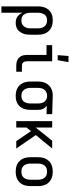

<svg xmlns="http://www.w3.org/2000/svg" viewBox="864 -1660 1011 2780"><g transform="rotate(90 1370.0 -270.5)"><path d="M73 215V-315Q73 -343 77.5 -370.5Q82 -398 93.5 -423.5Q105 -449 124 -470Q143 -491 167.5 -504.5Q192 -518 219.5 -523Q247 -528 275 -528Q303 -528 331 -523Q359 -518 384 -505Q409 -492 429 -471Q449 -450 461 -424.5Q473 -399 478 -371.5Q483 -344 483 -315V-205Q483 -179 480 -153Q477 -127 468 -103Q459 -79 444.5 -57.5Q430 -36 409 -20.5Q388 -5 362.5 1.5Q337 8 311 8Q288 8 265 2.5Q242 -3 222.5 -16.5Q203 -30 188.5 -49Q174 -68 165 -90V215ZM275 -74Q291 -74 307.5 -77.5Q324 -81 338 -90Q352 -99 362.5 -112Q373 -125 379.5 -140Q386 -155 388.5 -171.5Q391 -188 391 -205V-315Q391 -332 388.5 -348.5Q386 -365 379.5 -380Q373 -395 362.5 -408Q352 -421 338 -430Q324 -439 308 -442.5Q292 -446 275 -446Q259 -446 243 -442.5Q227 -439 213.5 -430Q200 -421 190.5 -407.5Q181 -394 175.5 -379Q170 -364 167.5 -347.5Q165 -331 165 -315V-205Q165 -189 167.5 -172.5Q170 -156 175.5 -141Q181 -126 190.5 -112.5Q200 -99 213.5 -90Q227 -81 243 -77.5Q259 -74 275 -74Z M931 0Q910 0 889 -3.5Q868 -7 849.5 -16Q831 -25 816 -40Q801 -55 792 -74Q783 -93 779.5 -113.5Q776 -134 776 -155V-438H634V-520H868V-155Q868 -141 871 -127.5Q874 -114 882.5 -103Q891 -92 904 -87Q917 -82 931 -82H1019V0ZM779 -600 791 -756H880L852 -600Z M1369 8Q1341 8 1313 3Q1285 -2 1260 -15Q1235 -28 1215 -49Q1195 -70 1183 -95.5Q1171 -121 1166 -148.5Q1161 -176 1161 -205V-315Q1161 -342 1165.5 -369Q1170 -396 1181 -420.5Q1192 -445 1210.5 -466Q1229 -487 1252 -500.5Q1275 -514 1301.5 -521Q1328 -528 1355 -528H1370L1633 -520V-438L1512 -442Q1526 -431 1538 -417Q1550 -403 1557.5 -386.5Q1565 -370 1568 -352Q1571 -334 1571 -315V-205Q1571 -177 1566.5 -149.5Q1562 -122 1550.5 -96.5Q1539 -71 1520 -50Q1501 -29 1476.5 -15.5Q1452 -2 1424.5 3Q1397 8 1369 8ZM1369 -74Q1385 -74 1401 -77.5Q1417 -81 1430.5 -90Q1444 -99 1453.5 -112.5Q1463 -126 1468.5 -141Q1474 -156 1476.5 -172.5Q1479 -189 1479 -205V-315Q1479 -338 1474 -361Q1469 -384 1456.5 -403Q1444 -422 1423 -433.5Q1402 -445 1379 -446H1362Q1338 -446 1316 -435.5Q1294 -425 1279 -406Q1264 -387 1258.5 -363Q1253 -339 1253 -315V-205Q1253 -188 1255.5 -171.5Q1258 -155 1264.5 -140Q1271 -125 1281.5 -112Q1292 -99 1306 -90Q1320 -81 1336 -77.5Q1352 -74 1369 -74Z M2024 0 1879 -213 1827 -149V0H1734V-520H1827V-282L2018 -520H2131L1936 -283L2131 0Z M2466 8Q2438 8 2409.5 3Q2381 -2 2356 -15Q2331 -28 2311 -48.5Q2291 -69 2279 -94.5Q2267 -120 2262 -148Q2257 -176 2257 -205V-315Q2257 -344 2262 -372Q2267 -400 2279 -425.5Q2291 -451 2311 -471.5Q2331 -492 2356 -505Q2381 -518 2409.5 -523Q2438 -528 2466 -528Q2494 -528 2522.5 -523Q2551 -518 2576 -505Q2601 -492 2621 -471.5Q2641 -451 2653 -425.5Q2665 -400 2670 -372Q2675 -344 2675 -315V-205Q2675 -176 2670 -148Q2665 -120 2653 -94.5Q2641 -69 2621 -48.5Q2601 -28 2576 -15Q2551 -2 2522.5 3Q2494 8 2466 8ZM2466 -74Q2483 -74 2499.5 -77.5Q2516 -81 2530 -89.5Q2544 -98 2554.5 -111Q2565 -124 2571.5 -139.5Q2578 -155 2580.5 -171.5Q2583 -188 2583 -205V-315Q2583 -332 2580.5 -348.5Q2578 -365 2571.5 -380.5Q2565 -396 2554.5 -409Q2544 -422 2530 -430.5Q2516 -439 2499.5 -442.5Q2483 -446 2466 -446Q2449 -446 2432.5 -442.5Q2416 -439 2402 -430.5Q2388 -422 2377.5 -409Q2367 -396 2360.5 -380.5Q2354 -365 2351.5 -348.5Q2349 -332 2349 -315V-205Q2349 -188 2351.5 -171.5Q2354 -155 2360.5 -139.5Q2367 -124 2377.5 -111Q2388 -98 2402 -89.5Q2416 -81 2432.5 -77.5Q2449 -74 2466 -74Z"/></g></svg>

Font: Iosevka Semi-Condensed Medium
Style: Regular
Weight: 500
Monospace: yes
Designer: Belleve Invis
Foundry: Belleve Invis
Version: Version 27.3.5